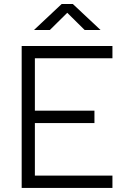

<svg xmlns="http://www.w3.org/2000/svg" viewBox="-20 -918 626 938"><path d="M85.9 0H529.3V-60.1H150.4V-316.9H441.4V-377.4H150.4V-633.3H529.3V-693.4H85.9ZM146 -771.5H223.6L308.6 -855.5L393.6 -771.5H471.2L335.9 -898.4H281.2Z"/></svg>

Font: Cascadia Mono NF Light
Style: Regular
Weight: 300
Monospace: yes
Designer: Aaron Bell
Foundry: Saja Typeworks
Version: Version 2404.023